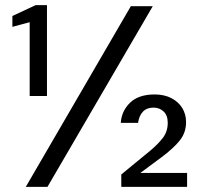

<svg xmlns="http://www.w3.org/2000/svg" viewBox="-20 -724 785 744"><path d="M95 -352V-638L28 -620V-662L118 -704H162V-352ZM80 0 487 -700H572L164 0ZM450 0V-48L562 -140Q591 -164 610.5 -189Q630 -214 630 -248Q630 -277 614 -292Q598 -307 575 -307Q549 -307 534 -291.5Q519 -276 515 -248H448Q451 -294 484 -326Q517 -358 579 -358Q617 -358 644.5 -343.5Q672 -329 686.5 -305Q701 -281 701 -251Q701 -210 676.5 -179.5Q652 -149 605 -114L524 -54H705V0Z"/></svg>

Font: DM Sans 12pt
Style: Regular
Weight: 400
Version: Version 4.004;gftools[0.9.30]